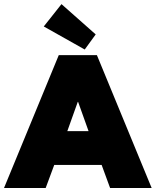

<svg xmlns="http://www.w3.org/2000/svg" viewBox="-36 -934 782 954"><path d="M256 -660H445.5L717.5 0H511L469 -114.5H233.5L191 0H-16ZM298.5 -282.5H404L352 -428H350.5ZM385 -688 181.5 -802.5 269.5 -913.5 439.5 -763Z"/></svg>

Font: League Spartan Thin Black
Style: Regular
Weight: 900
Version: Version 2.002